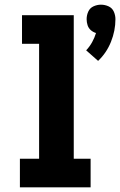

<svg xmlns="http://www.w3.org/2000/svg" viewBox="-20 -800 513 820"><path d="M399 -540Q435 -574 454 -621.5Q473 -669 473 -718Q473 -735 466 -750.5Q459 -766 443.5 -773Q428 -780 411 -780Q395 -780 379.5 -773Q364 -766 357 -750.5Q350 -735 350 -718Q350 -705 354 -692.5Q358 -680 367.5 -671.5Q377 -663 390 -659Q384 -639 373.5 -620Q363 -601 348 -585ZM65 0H367V-122H295V-735H74V-613H147V-122H65Z"/></svg>

Font: Iosevka Sparkle Heavy
Style: Regular
Weight: 900
Designer: Belleve Invis
Foundry: Belleve Invis
Version: Version 4.5.0; ttfautohint (v1.8.3)